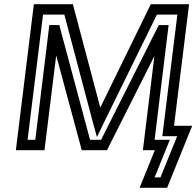

<svg xmlns="http://www.w3.org/2000/svg" viewBox="-20 -694 940 919"><path d="M787 187 887 -60 900 -92H867H813L882 -649L885 -674H860H720H702L694 -658L460 -179L333 -658L329 -674H312H167H142L139 -649L59 0L56 25H81H168H193L196 0L249 -429L367 9L371 25H388H475H492L500 9L719 -426L667 0L664 25H689H721L661 173L648 205H681H761H780L787 187ZM748 155H720L780 7L793 -25H760H720L784 -549L787 -574H762H757H740L732 -558L464 -25H411L268 -558L264 -574H246H241H216L213 -549L149 -25H112L186 -624H288L427 -99L444 -38L474 -100L731 -624H829L760 -67L757 -42H782H828L748 155Z"/></svg>

Font: Gamestation Text Outline
Style: Italic
Weight: 400
Designer: Jonas Hecksher
Foundry: Jonas Hecksher, Playtypeª, e-types AS
Version: Version 1.003